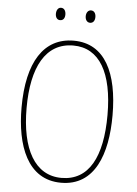

<svg xmlns="http://www.w3.org/2000/svg" viewBox="-60 -932 703 988"><g transform="rotate(5 292.0 -438.5)"><path d="M191 -854C191 -837 199 -823 215 -823C232 -823 240 -836 240 -854C240 -872 232 -887 215 -887C199 -887 191 -871 191 -854ZM345 -855C345 -837 354 -823 370 -823C387 -823 395 -837 395 -855C395 -873 386 -887 370 -887C354 -887 345 -872 345 -855ZM527 -358C527 -576 457 -724 295 -724C141 -724 57 -594 57 -358C57 -164 118 10 293 10C467 10 527 -158 527 -358ZM83 -358C83 -569 152 -699 295 -699C430 -699 501 -576 501 -358C501 -141 434 -15 293 -15C155 -15 83 -146 83 -358Z"/></g></svg>

Font: Noto Sans Thai Cond Thin
Style: Regular
Weight: 100
Width: 3
Designer: Monotype Design Team
Foundry: Monotype Imaging Inc.
Version: Version 2.002